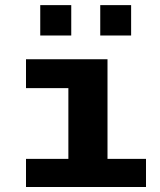

<svg xmlns="http://www.w3.org/2000/svg" viewBox="-20 -748 640 768"><path d="M253.5 0V-395.5H84V-511H410V0ZM84 0V-112.5H564V0ZM141 -606V-727.5H265V-606ZM381 -606V-727.5H504.5V-606Z"/></svg>

Font: Chivo Mono Medium
Style: Regular
Weight: 500
Monospace: yes
Designer: Hector Gatti
Foundry: Omnibus-Type
Version: Version 1.008